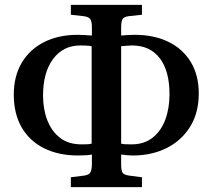

<svg xmlns="http://www.w3.org/2000/svg" viewBox="-20 -757 879 794"><path d="M273 17V-24L329 -31Q349 -34 354.5 -45.5Q360 -57 360 -80V-118Q352 -116 336.5 -115Q321 -114 302 -114Q223 -114 163 -143.5Q103 -173 70 -229.5Q37 -286 37 -366Q37 -442 70 -497.5Q103 -553 162.5 -583Q222 -613 301 -613Q316 -613 331.5 -612Q347 -611 360 -610V-645Q360 -667 354 -677Q348 -687 327 -690L273 -696V-737H567V-696L511 -690Q491 -687 486 -676.5Q481 -666 481 -643V-610Q511 -613 537 -613Q617 -613 676.5 -584Q736 -555 769 -500.5Q802 -446 802 -371Q802 -290 766 -232.5Q730 -175 668.5 -144.5Q607 -114 530 -114Q518 -114 503 -115.5Q488 -117 481 -118V-77Q481 -53 486.5 -43.5Q492 -34 513 -31L567 -24V17ZM317 -160Q330 -160 341.5 -160.5Q353 -161 359 -163V-566Q347 -568 335 -568.5Q323 -569 312 -569Q241 -569 199.5 -513Q158 -457 158 -362Q158 -305 176 -259Q194 -213 229 -186.5Q264 -160 317 -160ZM524 -160Q576 -160 611 -187.5Q646 -215 663.5 -262Q681 -309 681 -367Q681 -464 640.5 -516.5Q600 -569 526 -569Q518 -569 506.5 -568Q495 -567 481 -566V-163Q487 -161 499 -160.5Q511 -160 524 -160Z"/></svg>

Font: Literata 36pt Medium
Style: Regular
Weight: 500
Designer: Latin by Veronika Burian and Jose Scaglione. Greek by Irene Vlachou. Cyrillic by Vera Evstafieva.
Foundry: TypeTogether
Version: Version 3.002